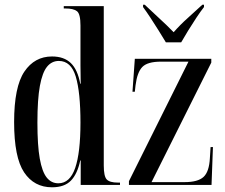

<svg xmlns="http://www.w3.org/2000/svg" viewBox="-20 -786 958 816"><path d="M201 10Q125 10 82.5 -53.5Q40 -117 40 -267Q40 -417 83.5 -481.5Q127 -546 201 -546Q252 -546 281 -518Q310 -490 321 -430H323Q322 -476 322 -507.5Q322 -539 322 -567V-678Q322 -727 307 -738.5Q292 -750 258 -750H251V-760H421V-83Q421 -37 433.5 -23.5Q446 -10 481 -10H490V0H323V-104H321Q309 -47 281.5 -18.5Q254 10 201 10ZM228 -7Q277 -7 299.5 -72Q322 -137 322 -265Q322 -394 302 -460.5Q282 -527 230 -527Q200 -527 180 -502.5Q160 -478 149.5 -421Q139 -364 139 -265Q139 -168 149 -112Q159 -56 178.5 -31.5Q198 -7 228 -7ZM528 0V-16L781 -524H664Q607 -524 585 -501.5Q563 -479 556 -423L553 -396H543L553 -536H878V-520L624 -12H765Q821 -12 845 -34Q869 -56 872 -114L875 -161H885L879 0ZM685 -606Q671 -629 654 -656.5Q637 -684 619.5 -710.5Q602 -737 588 -756V-766H595Q623 -739 656 -709Q689 -679 718 -649Q745 -680 778 -709.5Q811 -739 840 -766H847V-756Q832 -737 814.5 -710.5Q797 -684 780 -656.5Q763 -629 750 -606Z"/></svg>

Font: Noto Serif Display ExtraCondensed Medium
Style: Regular
Weight: 500
Width: 2
Designer: Monotype Design Team
Foundry: Monotype Imaging Inc.
Version: Version 2.009